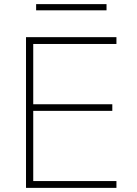

<svg xmlns="http://www.w3.org/2000/svg" viewBox="-20 -910 665 930"><path d="M106 0V-730H544V-697H141V-405H524V-373H141V-33H544V0ZM155 -860V-890H496V-860Z"/></svg>

Font: M PLUS 1 ExtraLight
Style: Regular
Weight: 250
Version: Version 1.001